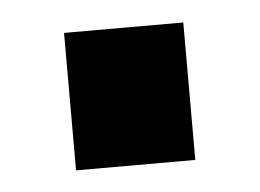

<svg xmlns="http://www.w3.org/2000/svg" viewBox="-28 -366 313 231"><g transform="rotate(-5 128.0 -250.0)"><path d="M56 -333H200V-167H56Z"/></g></svg>

Font: Cairo
Style: Bold
Weight: 700
Designer: Mohamed Gaber
Foundry: Kief Type Foundry
Version: Version 2.100